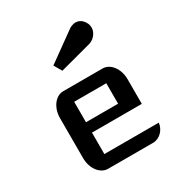

<svg xmlns="http://www.w3.org/2000/svg" viewBox="-187 -955 1040 1095"><g transform="rotate(-30 333.5 -408.0)"><path d="M115.7 -124C115.7 -55.7 157.2 0 208.5 0H505.4C548.3 0 585.9 -37.6 590.8 -83.5H232.4V-224.6H560.5V-387.2C560.5 -456.1 518.6 -511.2 467.8 -511.2H208.5C157.2 -511.2 115.7 -456.1 115.7 -387.2ZM232.4 -293V-427.7H443.8V-293ZM262.7 -614.7 469.7 -669.9C513.2 -681.6 543.9 -729.5 523.9 -773.9C504.4 -816.4 460 -829.1 418.9 -799.8L232.9 -666Z"/></g></svg>

Font: Atomic Age
Style: Regular
Weight: 400
Designer: James Grieshaber
Foundry: James Grieshaber
Version: Version 1.002